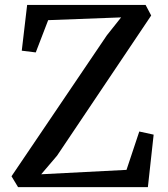

<svg xmlns="http://www.w3.org/2000/svg" viewBox="-20 -766 686 786"><path d="M417.6 -621.6 475.8 -694.8 177.2 -683.5 126.4 -551.4 69.1 -558.5 91.1 -745.9H576L598.9 -702.5L213.6 -128.7L148.7 -52.6L497.9 -70.6L550.2 -227.6L609 -214.8L585.4 0H53.9L27.1 -44.4Z"/></svg>

Font: Merriweather 7pt Light
Style: Regular
Weight: 300
Designer: Eben Sorkin
Foundry: Eben Sorkin
Version: Version 2.200;gftools[0.9.31]